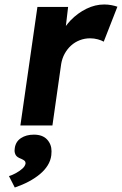

<svg xmlns="http://www.w3.org/2000/svg" viewBox="-20 -560 544 857"><path d="M71 0 147 -529H284L274 -444Q283 -456 295 -469Q327 -502 366 -521Q405 -540 445 -540Q462 -540 477.5 -537Q493 -534 504 -530L443 -374Q433 -380 416.5 -384.5Q400 -389 382 -389Q358 -389 336 -380.5Q314 -372 297 -356.5Q280 -341 268.5 -320Q257 -299 253 -274L214 0ZM46 277 20 226Q34 222 50.5 213Q67 204 79.5 193Q92 182 94 170Q94 169 94 168Q94 162 90 158Q86 154 75 149Q56 142 50.5 132.5Q45 123 45 112Q45 107 46 101Q50 72 73.5 56.5Q97 41 131 41Q170 41 190 62.5Q210 84 210 115Q210 124 209 133Q206 157 193 178Q180 199 158.5 217Q137 235 109 250Q81 265 46 277Z"/></svg>

Font: Lexend SemBd
Style: Italic
Weight: 600
Italic angle: -8.13011°
Designer: Bonnie Shaver-Troup, Thomas Jockin
Foundry: Lexend
Version: Version 1.007